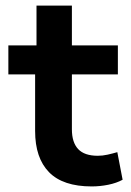

<svg xmlns="http://www.w3.org/2000/svg" viewBox="-20 -659 470 689"><path d="M309 10Q206 10 156 -41Q106 -92 106 -189V-392H10V-496H111V-639H238V-496H403V-392H238V-195Q238 -148 260.5 -124Q283 -100 331 -100Q348 -100 366 -104Q384 -108 401 -113L420 -14Q398 -2 368.5 4Q339 10 309 10Z"/></svg>

Font: Nunito Sans 9pt
Style: Bold
Weight: 700
Version: Version 3.101;gftools[0.9.27]